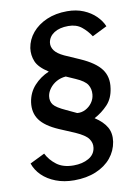

<svg xmlns="http://www.w3.org/2000/svg" viewBox="-90 -792 657 923"><g transform="rotate(-10 239.0 -330.0)"><path d="M197 73.5Q147.5 73.5 107.8 58.2Q68 43 41.2 16.8Q14.5 -9.5 3.5 -42.5L76 -78Q92.5 -45 124 -21.2Q155.5 2.5 206.5 2.5Q249.5 2.5 279.8 -14.8Q310 -32 314.5 -64.5Q318 -88 303.2 -108.8Q288.5 -129.5 241 -150.5L166.5 -182Q101.5 -210 75.8 -245.8Q50 -281.5 57 -332Q64 -378.5 94 -411.5Q124 -444.5 166.5 -462.5Q119.5 -492.5 106.8 -523.5Q94 -554.5 98.5 -589Q105 -630 132.2 -662.5Q159.5 -695 203.2 -714Q247 -733 303 -733Q348 -733 383 -718.2Q418 -703.5 442 -679.8Q466 -656 477 -629L404.5 -593Q386.5 -621 361 -641.5Q335.5 -662 296.5 -662Q253.5 -662 227 -644.8Q200.5 -627.5 196 -598.5Q193.5 -578 206.5 -560Q219.5 -542 252.5 -526.5L325.5 -494.5Q397 -463 425.2 -424.8Q453.5 -386.5 445 -332Q438.5 -283.5 410.2 -253.5Q382 -223.5 344.5 -203.5Q384 -178 401.2 -148Q418.5 -118 412.5 -76.5Q405.5 -33 377.8 0.8Q350 34.5 303.8 54Q257.5 73.5 197 73.5ZM266.5 -242.5Q288 -240.5 307.2 -250.5Q326.5 -260.5 339.2 -278.2Q352 -296 354 -317.5Q356.5 -345 343.5 -365.8Q330.5 -386.5 288 -405L242.5 -425Q217.5 -423 197.2 -411.8Q177 -400.5 163.8 -383Q150.5 -365.5 147.5 -346.5Q144 -321.5 157 -304.2Q170 -287 216.5 -266Z"/></g></svg>

Font: Public Sans Thin Medium
Style: Italic
Weight: 500
Italic angle: -8°
Version: Version 2.001